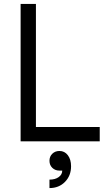

<svg xmlns="http://www.w3.org/2000/svg" viewBox="-20 -720 548 978"><path d="M163 -700V-73H488V0H85V-700ZM297 149H283Q261 149 246.5 135Q232 121 232 99Q232 77 246.5 63Q261 49 283 49Q309 49 325.5 70.5Q342 92 342 127Q342 175 311 206.5Q280 238 232 238V195Q261 195 279 182Q297 169 297 149Z"/></svg>

Font: MedMera Sans
Style: Regular
Weight: 400
Designer: Kasper Nordkvist
Foundry: UNCUT.wtf
Version: Version 1.300